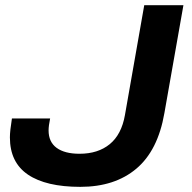

<svg xmlns="http://www.w3.org/2000/svg" viewBox="-20 -707 739 739"><path d="M289.1 12.2Q157.2 12.2 87.6 -34.9Q18.1 -82 18.1 -178.2Q18.1 -202.6 25.9 -251H172.9Q167 -222.2 167 -205.1Q167 -160.6 198 -137.9Q229 -115.2 286.1 -115.2Q357.4 -115.2 402.6 -152.3Q447.8 -189.5 460.9 -264.2L535.2 -687H686L612.8 -272Q587.9 -127.9 504.9 -57.9Q421.9 12.2 289.1 12.2Z"/></svg>

Font: Archivo Expanded SemiBold
Style: Italic
Weight: 600
Width: 7
Italic angle: -10°
Designer: Hector Gatti
Foundry: Omnibus-Type
Version: Version 2.001